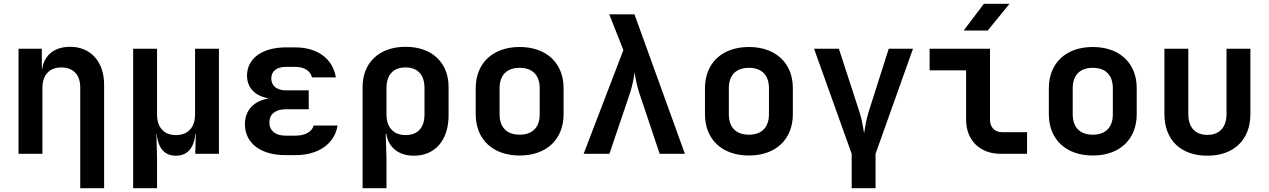

<svg xmlns="http://www.w3.org/2000/svg" viewBox="-20 -805 6640 1005"><path d="M347 -560C265 -560 212 -517 201 -445H199V-550H77V0H202V-344C202 -413 239 -452 301 -452C363 -452 400 -414 400 -348V180H525V-361C525 -482 455 -560 347 -560Z M1001 -206C1001 -138 964 -98 901 -98C838 -98 802 -138 802 -206V-550H677V180H802V26L799 -105H800C807 -33 838 10 901 10C963 10 996 -33 1003 -105H1005L1002 0H1126V-550H1001Z M1622 -148C1613 -115 1577 -95 1527 -95H1474C1422 -95 1390 -121 1390 -164C1390 -207 1422 -233 1474 -233H1596V-332H1477C1429 -332 1400 -356 1400 -394C1400 -433 1429 -455 1478 -455H1525C1573 -455 1605 -434 1613 -400H1738C1722 -497 1643 -557 1525 -557H1478C1352 -557 1273 -499 1273 -409C1273 -344 1318 -300 1389 -290C1311 -279 1262 -229 1262 -155C1262 -56 1344 7 1474 7H1527C1647 7 1731 -52 1747 -148Z M2103 -560C1966 -560 1878 -478 1878 -350V180H2003V26L1999 -105H2002C2013 -33 2066 10 2147 10C2258 10 2328 -72 2328 -201V-350C2328 -478 2240 -560 2103 -560ZM2202 -206C2202 -137 2167 -98 2103 -98C2040 -98 2003 -138 2003 -206V-344C2003 -413 2038 -452 2103 -452C2167 -452 2202 -413 2202 -344Z M2700 9C2841 9 2930 -76 2930 -207V-344C2930 -474 2841 -559 2700 -559C2559 -559 2470 -474 2470 -343V-207C2470 -76 2559 9 2700 9ZM2700 -100C2634 -100 2595 -137 2595 -207V-343C2595 -413 2634 -450 2700 -450C2766 -450 2805 -413 2805 -343V-207C2805 -137 2766 -100 2700 -100Z M3170 0 3279 -322C3291 -360 3299 -403 3301 -427C3305 -403 3313 -359 3325 -322L3433 0H3565L3301 -730H3169L3243 -543L3035 0Z M3900 9C4041 9 4130 -76 4130 -207V-344C4130 -474 4041 -559 3900 -559C3759 -559 3670 -474 3670 -343V-207C3670 -76 3759 9 3900 9ZM3900 -100C3834 -100 3795 -137 3795 -207V-343C3795 -413 3834 -450 3900 -450C3966 -450 4005 -413 4005 -343V-207C4005 -137 3966 -100 3900 -100Z M4563 180V0L4759 -550H4632L4526 -217C4514 -177 4507 -133 4503 -108C4498 -133 4493 -177 4479 -218L4371 -550H4241L4438 0V180Z M5150 -645 5264 -785H5130L5024 -645ZM5356 0V-113H5226C5187 -113 5162 -139 5162 -178V-550H4846V-437H5037V-178C5037 -71 5109 0 5217 0Z M5700 9C5841 9 5930 -76 5930 -207V-344C5930 -474 5841 -559 5700 -559C5559 -559 5470 -474 5470 -343V-207C5470 -76 5559 9 5700 9ZM5700 -100C5634 -100 5595 -137 5595 -207V-343C5595 -413 5634 -450 5700 -450C5766 -450 5805 -413 5805 -343V-207C5805 -137 5766 -100 5700 -100Z M6300 10C6438 10 6525 -73 6525 -208V-550H6400V-209C6400 -138 6363 -99 6300 -99C6236 -99 6200 -138 6200 -209V-550H6075V-208C6075 -73 6160 10 6300 10Z"/></svg>

Font: Tekne LDO
Style: Bold
Weight: 700
Monospace: yes
Designer: Alessio Laiso, Mario Rullo, Paolo Rosset
Foundry: Alessio Laiso
Version: Version 1.000;hotconv 1.0.109;makeotfexe 2.5.65596